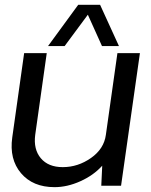

<svg xmlns="http://www.w3.org/2000/svg" viewBox="-20 -770 626 796"><path d="M248 -579.1H179.2L304.2 -750H395L473.1 -579.1H402.8L344.2 -709ZM560.1 -549.8 481.9 0H399.9L403.8 -83Q367.7 -43 313.2 -18.6Q258.8 5.9 206.1 5.9Q116.2 5.9 67.1 -52Q18.1 -109.9 30.8 -200.2L80.1 -549.8H173.8L126 -210.9Q118.2 -150.9 149.2 -114Q180.2 -77.1 240.2 -77.1Q303.2 -77.1 357.2 -115Q411.1 -152.8 418.9 -210.9L466.8 -549.8Z"/></svg>

Font: Oakes Grotesk
Style: Italic
Weight: 400
Designer: Samuel Oakes
Foundry: Samuel Oakes
Version: Version 1.0 | wf-rip DC20170320